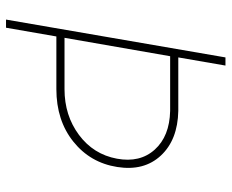

<svg xmlns="http://www.w3.org/2000/svg" viewBox="-84 -666 751 622"><g transform="rotate(90 291.0 -355.5)"><path d="M192.9 -710.9 166.5 -558.1H339.8Q433.6 -556.2 484.4 -501.7Q535.2 -447.3 521.5 -360.4Q507.8 -272.9 439.2 -218Q370.6 -163.1 269 -163.1H98.6L70.3 0H43.9L166.5 -710.9ZM162.6 -531.7 103 -189.5H269.5Q354.5 -189.5 417.5 -236.3Q480.5 -283.2 494.6 -359.4Q508.3 -434.1 465.1 -481.9Q421.9 -529.8 339.8 -531.7Z"/></g></svg>

Font: Roboto Thin
Style: Italic
Weight: 250
Italic angle: -12°
Designer: Google
Version: Version 2.134; 2016